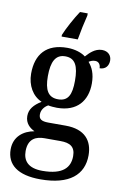

<svg xmlns="http://www.w3.org/2000/svg" viewBox="-107 -825 718 1123"><g transform="rotate(10 252.5 -264.0)"><path d="M193 -616V-606H289C297 -653 309 -710 320 -753V-766H274C246 -724 210 -658 193 -616ZM215 238C388 238 469 166 469 51C469 -35 422 -97 307 -97H204C162 -97 147 -109 147 -136C147 -164 166 -185 186 -196C198 -193 223 -191 238 -191C358 -191 415 -264 415 -366C415 -424 398 -460 374 -488C385 -495 396 -500 412 -500C433 -500 444 -483 444 -462C481 -462 497 -488 497 -517C497 -545 478 -570 440 -570C397 -570 366 -536 347 -515C324 -533 284 -547 238 -547C114 -547 55 -477 55 -362C55 -292 89 -233 144 -210C101 -183 76 -155 76 -114C76 -70 105 -46 133 -33C69 -22 14 19 14 95C14 186 81 238 215 238ZM236 -241C177 -241 154 -282 154 -364C154 -450 177 -496 235 -496C294 -496 315 -452 315 -365C315 -281 295 -241 236 -241ZM218 187C133 187 102 147 102 90C102 15 150 -3 197 -3H293C350 -3 381 16 381 71C381 138 341 187 218 187Z"/></g></svg>

Font: Noto Serif Lao SemiCondensed Medium
Style: Regular
Weight: 500
Width: 4
Designer: Monotype Design Team
Foundry: Monotype Imaging Inc.
Version: Version 2.003